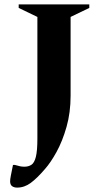

<svg xmlns="http://www.w3.org/2000/svg" viewBox="-20 -680 472 873"><path d="M58 173Q44 173 35 166.5Q26 160 26 144Q26 135 29.5 117.5Q33 100 39 70H48Q62 74 71 76Q80 78 91 78Q109 78 122.5 69.5Q136 61 143 33.5Q150 6 150 -50V-603L65 -644V-660H386V-644L301 -603V-245Q301 -168 282.5 -103Q264 -38 237 11Q210 60 184 89Q149 130 120 151.5Q91 173 58 173Z"/></svg>

Font: Spectral SC
Style: Bold
Weight: 700
Designer: Jean-Baptiste Levee
Foundry: Production Type
Version: Version 2.001